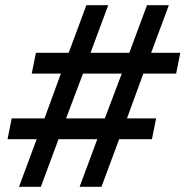

<svg xmlns="http://www.w3.org/2000/svg" viewBox="-20 -718 713 738"><path d="M286 0H370L438 -183H564L580 -263H468L531 -435H657L673 -515H561L629 -698H545L477 -515H328L396 -698H312L244 -515H118L102 -435H214L151 -263H25L9 -183H121L53 0H137L205 -183H354ZM234 -263 299 -435H448L383 -263Z"/></svg>

Font: Braiins Sans SemiBold
Style: Italic
Weight: 600
Italic angle: -11.31°
Designer: Mike Abbink, Paul van der Laan, Pieter van Rosmalen, Jiri Chlebus, Lubos Buracinsky
Foundry: Bold Monday, Sudetype
Version: Version 1.000;hotconv 1.0.109;makeotfexe 2.5.65596